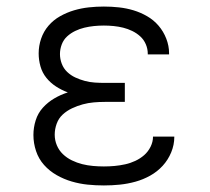

<svg xmlns="http://www.w3.org/2000/svg" viewBox="-20 -558 640 586"><path d="M297 8Q272 8 247.5 5.5Q223 3 199 -4Q175 -11 153 -23.5Q131 -36 114.5 -54.5Q98 -73 90 -97Q82 -121 82 -146Q82 -169 89 -191Q96 -213 111 -229.5Q126 -246 145.5 -257.5Q165 -269 187 -276Q168 -283 151 -294Q134 -305 121.5 -320.5Q109 -336 103.5 -355.5Q98 -375 98 -395Q98 -418 105.5 -440Q113 -462 128 -479.5Q143 -497 163.5 -508.5Q184 -520 206 -526.5Q228 -533 251 -535.5Q274 -538 297 -538Q320 -538 343 -535.5Q366 -533 387.5 -526.5Q409 -520 429 -508.5Q449 -497 464 -479.5Q479 -462 487.5 -440Q496 -418 496 -396Q496 -395 496 -394Q496 -393 496 -392H431Q431 -393 431 -393.5Q431 -394 431 -394Q431 -409 425 -423Q419 -437 408 -447Q397 -457 383.5 -463.5Q370 -470 356 -473.5Q342 -477 327 -478.5Q312 -480 297 -480Q282 -480 267 -478.5Q252 -477 237.5 -473.5Q223 -470 209.5 -463.5Q196 -457 185 -447Q174 -437 168.5 -422.5Q163 -408 163 -393Q163 -378 168.5 -363.5Q174 -349 185 -338.5Q196 -328 210 -321.5Q224 -315 239 -311Q254 -307 269.5 -306Q285 -305 300 -305H361V-247H300Q283 -247 266 -245.5Q249 -244 232.5 -239.5Q216 -235 200 -227.5Q184 -220 171.5 -208.5Q159 -197 153 -180.5Q147 -164 147 -147Q147 -130 153.5 -114.5Q160 -99 172 -87.5Q184 -76 199.5 -68.5Q215 -61 231 -57Q247 -53 264 -51.5Q281 -50 297 -50Q314 -50 330 -51.5Q346 -53 362 -56.5Q378 -60 393 -67Q408 -74 420 -84.5Q432 -95 439.5 -110Q447 -125 447 -141Q447 -141 447 -141Q447 -141 447 -141H512Q512 -141 512 -140.5Q512 -140 512 -140Q512 -116 502.5 -93Q493 -70 476.5 -52Q460 -34 438.5 -22Q417 -10 393.5 -3.5Q370 3 346 5.5Q322 8 297 8Z"/></svg>

Font: Iosevka Curly Slab LtEx
Style: Regular
Weight: 300
Width: 7
Monospace: yes
Designer: Belleve Invis
Foundry: Belleve Invis
Version: Version 11.1.0; ttfautohint (v1.8.3)